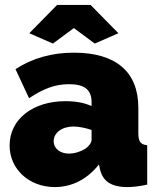

<svg xmlns="http://www.w3.org/2000/svg" viewBox="-20 -750 639 780"><path d="M195 -573 280 -636 365 -573 461 -615 348 -730H212L99 -615ZM203 10C272 10 335 -22 382 -82L386 -63C397 -15 430 10 498 10C519 10 547 7 578 0V-160C551 -163 542 -174 542 -210V-312C542 -461 448 -536 280 -536C191 -536 112 -514 43 -469L98 -351C154 -388 201 -408 261 -408C325 -408 352 -384 352 -335V-319C324 -332 289 -339 246 -339C114 -339 19 -266 19 -159C19 -63 98 10 203 10ZM260 -126C224 -126 198 -147 198 -176C198 -211 232 -236 279 -236C300 -236 329 -230 352 -222V-183C352 -170 342 -157 327 -146C308 -134 283 -126 260 -126Z"/></svg>

Font: Raleway Black
Style: Regular
Weight: 900
Designer: Matt McInerney, Pablo Impallari, Rodrigo Fuenzalida
Foundry: Matt McInerney, Pablo Impallari, Rodrigo Fuenzalida
Version: Version 3.000g; ttfautohint (v1.5) -l 8 -r 28 -G 28 -x 14 -D